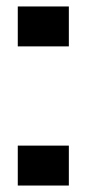

<svg xmlns="http://www.w3.org/2000/svg" viewBox="-20 -574 284 594"><path d="M35 -123.5V0H193V-123.5ZM35 -554V-430.5H193V-554Z"/></svg>

Font: Anybody Thin
Style: Bold
Weight: 700
Version: Version 1.113;gftools[0.9.25]